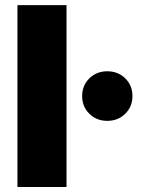

<svg xmlns="http://www.w3.org/2000/svg" viewBox="-20 -748 565 768"><path d="M246.1 -727.5V0H49.8V-727.5ZM409.2 -264.6Q366.2 -264.6 337.4 -293Q308.6 -321.3 308.6 -363.8Q308.6 -406.2 337.4 -434.6Q366.2 -462.9 409.2 -462.9Q452.1 -462.9 481 -434.6Q509.8 -406.2 509.8 -363.8Q509.8 -321.3 481 -293Q452.1 -264.6 409.2 -264.6Z"/></svg>

Font: Inter Black
Style: Regular
Weight: 900
Designer: Rasmus Andersson
Foundry: rsms
Version: Version 4.000;git-a52131595